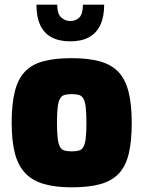

<svg xmlns="http://www.w3.org/2000/svg" viewBox="-20 -797 614 822"><path d="M287 5Q215 5 165.5 -10Q116 -25 86 -58Q56 -91 43 -143.5Q30 -196 30 -271Q30 -352 43.5 -405.5Q57 -459 87 -490.5Q117 -522 166.5 -535Q216 -548 287 -548Q359 -548 408.5 -534Q458 -520 487.5 -488.5Q517 -457 530.5 -403.5Q544 -350 544 -271Q544 -193 531.5 -140Q519 -87 489.5 -55Q460 -23 410.5 -9Q361 5 287 5ZM287 -149Q306 -149 318 -152.5Q330 -156 337 -168Q344 -180 347 -205Q350 -230 350 -272Q350 -314 347 -338.5Q344 -363 337 -375Q330 -387 318 -390.5Q306 -394 287 -394Q268 -394 256 -390.5Q244 -387 237 -375Q230 -363 227 -338.5Q224 -314 224 -272Q224 -230 227 -205Q230 -180 237 -168Q244 -156 256 -152.5Q268 -149 287 -149ZM280 -620Q233 -620 200.5 -637.5Q168 -655 152 -690Q136 -725 136 -777H225Q225 -737 242.5 -722Q260 -707 280 -707Q305 -707 320 -722.5Q335 -738 335 -777H426Q426 -725 409.5 -690Q393 -655 361 -637.5Q329 -620 280 -620Z"/></svg>

Font: Exo Thin Black
Style: Regular
Weight: 900
Version: Version 2.000